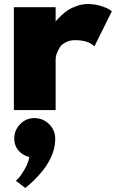

<svg xmlns="http://www.w3.org/2000/svg" viewBox="-20 -548 577 956"><path d="M151 40Q194 40 224.5 70Q255 100 255 143Q255 266 106 388L59 352Q65 347 74 337.5Q83 328 101.5 297Q120 266 126 234Q93 226 72 201.5Q51 177 51 143Q51 100 80.5 70Q110 40 151 40ZM49 -512H257V-440Q259 -444 264 -449.5Q269 -455 285 -470.5Q301 -486 318.5 -497.5Q336 -509 363 -518.5Q390 -528 418 -528Q450 -528 480 -519Q510 -510 524 -501L537 -492L450 -317Q420 -348 354 -348Q328 -348 308.5 -338Q289 -328 280 -315.5Q271 -303 265 -287.5Q259 -272 258 -264Q257 -256 257 -251V0H49Z"/></svg>

Font: Spartan MB
Style: Regular
Weight: 900
Designer: Matt Bailey
Foundry: Matt Bailey
Version: Version 001.001